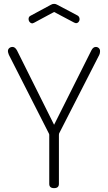

<svg xmlns="http://www.w3.org/2000/svg" viewBox="-20 -974 560 994"><path d="M21 -709Q21 -719 28 -725Q35 -731 45 -731Q58 -731 68 -713L260 -328L453 -713Q462 -731 476 -731Q485 -731 491.5 -725Q498 -719 498 -709Q498 -698 494 -690L286 -283Q285 -281 285 -276V-22Q285 0 260 0Q235 0 235 -22V-276Q235 -279 233 -283L26 -690Q21 -703 21 -709ZM128 -876Q128 -888 139 -893L243 -949Q251 -954 260 -954Q269 -954 277 -949L381 -894Q392 -888 392 -874Q392 -866 386.5 -860Q381 -854 373 -854L364 -857L260 -912L156 -856Q155 -856 152 -854.5Q149 -853 148 -853Q140 -853 134 -859.5Q128 -866 128 -876Z"/></svg>

Font: Terminal Dosis
Style: Light
Weight: 300
Designer: EdgarTolentino, PabloImpallari, IginoMarini
Foundry: EdgarTolentino, PabloImpallari, IginoMarini
Version: Version 1.006